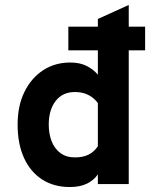

<svg xmlns="http://www.w3.org/2000/svg" viewBox="-20 -742 617 774"><path d="M261.5 12Q197.5 12 150.2 -18.2Q103 -48.5 77 -105Q51 -161.5 51 -240Q51 -315.5 78.5 -371.5Q106 -427.5 153.8 -458.8Q201.5 -490 263 -490Q302 -490 329.2 -476.2Q356.5 -462.5 374.5 -441V-539H255.5V-634.5H374.5V-665.5L499 -722V-634.5H565V-539H499V0H374.5V-39Q358 -15 330 -1.5Q302 12 261.5 12ZM282 -107.5Q315 -107.5 337.2 -118.8Q359.5 -130 374.5 -152.5V-326Q367.5 -337 354.5 -347.5Q341.5 -358 323.5 -364.5Q305.5 -371 282 -371Q232 -371 204.2 -334.8Q176.5 -298.5 176.5 -240Q176.5 -202.5 188.2 -172.5Q200 -142.5 223.5 -125Q247 -107.5 282 -107.5Z"/></svg>

Font: Undotted
Style: Bold
Weight: 700
Designer: Delve Withrington, Dave Bailey, Thomas Jockin
Foundry: Delve Fonts LLC
Version: Version 4.000